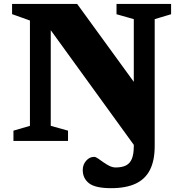

<svg xmlns="http://www.w3.org/2000/svg" viewBox="-20 -718 928 978"><path d="M688.5 -264 687 55 193 -627 238.5 -640.5V-77L326.5 -52.5V0H48.5V-52.5L132.5 -77V-613.5L41.5 -646V-698H373ZM768 26Q768 99.5 744 147Q720 194.5 670.8 217.5Q621.5 240.5 546 240.5Q465.5 240.5 433.5 215.5Q401.5 190.5 401.5 148Q401.5 120.5 418.8 100.8Q436 81 459.5 81Q467.5 81 479.2 89.2Q491 97.5 505.8 108Q520.5 118.5 536.8 126.8Q553 135 569.5 135Q601 135 621.5 124.8Q642 114.5 651.8 90.8Q661.5 67 661.5 26V-620.5L573.5 -645.5V-698H851.5V-645.5L768 -620.5Z"/></svg>

Font: Newsreader 9pt
Style: Bold
Weight: 700
Designer: Hugues Gentile
Foundry: Production Type
Version: Version 1.003